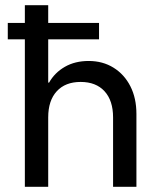

<svg xmlns="http://www.w3.org/2000/svg" viewBox="-20 -720 618 740"><path d="M75.8 0V-568.3H10V-631.7H75.8V-700H165.8V-631.7H361.7V-568.3H165.8V-401.7H169.2Q190.8 -440 230 -462.5Q269.2 -485 321.7 -485Q375.8 -485 417.5 -459.2Q459.2 -433.3 482.5 -387.5Q505.8 -341.7 505.8 -280.8V0H415.8V-267.5Q415.8 -332.5 382.9 -368.3Q350 -404.2 290.8 -404.2Q231.7 -404.2 198.8 -368.3Q165.8 -332.5 165.8 -267.5V0Z"/></svg>

Font: Funnel Sans
Style: Regular
Weight: 400
Designer: NORD ID, Kristian Moeller
Foundry: Dicotype
Version: Version 1.000